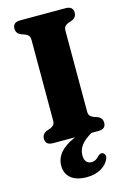

<svg xmlns="http://www.w3.org/2000/svg" viewBox="-137 -764 704 1057"><g transform="rotate(-15 214.5 -235.5)"><path d="M316 -119.5Q316 -103.5 323.2 -95.2Q330.5 -87 343 -82L364 -75Q391 -63.5 391 -36Q391 0 348 0H308.5Q267.5 24 248 49.5Q228.5 75 228.5 107.5Q228.5 132 239.8 144Q251 156 268.5 156Q292 156 311 134Q317.5 127.5 323.8 124.5Q330 121.5 338 123.5Q346 126 351.2 135.8Q356.5 145.5 349 161.5Q337.5 189 304.2 209Q271 229 222.5 229Q163.5 229 132.2 203Q101 177 101 132.5Q101 91.5 128 59Q155 26.5 215 0H90.5Q47.5 0 47.5 -36Q47.5 -63.5 74.5 -75L95 -82Q108 -87 115.2 -95.2Q122.5 -103.5 122.5 -119.5V-580.5Q122.5 -596.5 115.2 -604.8Q108 -613 95 -618L74.5 -625Q47.5 -636.5 47.5 -664Q47.5 -700 90.5 -700H348Q391 -700 391 -664Q391 -636.5 364 -625L343 -618Q330.5 -613 323.2 -604.8Q316 -596.5 316 -580.5Z"/></g></svg>

Font: Fraunces 9pt S050
Style: Bold
Weight: 700
Version: Version 1.000; ttfautohint (v1.8.3)